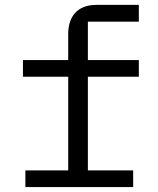

<svg xmlns="http://www.w3.org/2000/svg" viewBox="-20 -760 640 780"><path d="M83.1 0H521V-67.8H337V-448.2H544V-516H337V-671.9H544V-740.1H371.1C293 -740.1 257.1 -691.1 257.1 -622.2V-516H73.2V-448.2H257.1V-67.8H83.1Z"/></svg>

Font: Margiela Mono
Style: Regular
Weight: 400
Designer: Mike Abbink, Paul van der Laan, Pieter van Rosmalen
Foundry: Bold Monday
Version: Version 2.003 2021